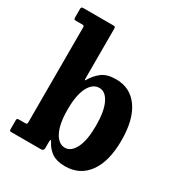

<svg xmlns="http://www.w3.org/2000/svg" viewBox="-186 -905 973 1044"><g transform="rotate(30 301.0 -382.5)"><path d="M32.5 -700Q24 -700 21.5 -702.8Q19 -705.5 19 -713.5V-768.5Q19 -780 31 -780H218Q226 -780 230 -778.2Q234 -776.5 234 -768V-460Q234 -446.5 235.5 -444.8Q237 -443 240.5 -449Q261.5 -485.5 293 -509.8Q324.5 -534 381.5 -534Q470.5 -534 521.2 -462.8Q572 -391.5 572 -260Q572 -129 520 -57Q468 15 375 15Q323.5 15 293 -5.5Q262.5 -26 244 -62.5Q234 -82 234 -51.5V-18Q234 0 217 0H32.5Q24 0 21.5 -2.2Q19 -4.5 19 -13V-68Q19 -76 22.5 -78Q26 -80 34 -80H70.5Q79.5 -80 81.8 -82.8Q84 -85.5 84 -95V-688.5Q84 -700 74.5 -700ZM234 -260Q234 -169 259.2 -120.5Q284.5 -72 324.5 -72Q363 -72 387.5 -120.5Q412 -169 412 -260Q412 -351 388.2 -399.5Q364.5 -448 326 -448Q284.5 -448 259.2 -399.5Q234 -351 234 -260Z"/></g></svg>

Font: Besley* Narrow
Style: Bold
Weight: 700
Width: 4
Designer: Owen Earl
Foundry: indestructible type*
Version: Version 3.000; ttfautohint (v1.8.3)